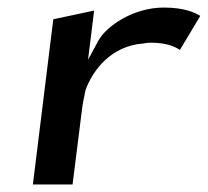

<svg xmlns="http://www.w3.org/2000/svg" viewBox="-20 -498 550 508"><path d="M510 -456C496 -464 470 -478 413 -478C334 -478 262 -430 240 -390L213 -340L229 -470L121 -447L67 -10H172L196 -201C198 -220 202 -240 206 -258V-259C226 -314 275 -377 360 -383C363 -384 372 -385 379 -385C420 -385 442 -375 456 -366Z"/></svg>

Font: Bluebird
Style: LiExtObl
Weight: 300
Designer: Jasper
Foundry: Cannot Into Space Fonts
Version: Version 0.98